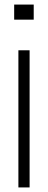

<svg xmlns="http://www.w3.org/2000/svg" viewBox="-20 -820 210 840"><path d="M42 -734V-800H127.5V-734ZM60.5 0V-600H109.5V0Z"/></svg>

Font: Big Shoulders Text Thin ExtraLight
Style: Regular
Weight: 250
Version: Version 2.002